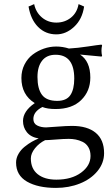

<svg xmlns="http://www.w3.org/2000/svg" viewBox="-20 -666 539 933"><path d="M129.9 104Q129.9 153.8 163.1 180.4Q196.3 207 253.9 207Q327.6 207 373.8 173.1Q419.9 139.2 419.9 91.8Q419.9 66.9 409.4 49.3Q398.9 31.7 381.6 23.4Q364.3 15.1 347.9 12Q331.5 8.8 314 8.8Q290 8.8 251 12Q211.9 15.1 199.2 15.1Q170.4 29.3 150.1 54.4Q129.9 79.6 129.9 104ZM252.9 -439.9Q284.7 -439.9 314.9 -430.2Q357.4 -432.6 407 -440.2Q456.5 -447.8 473.1 -449.2L476.1 -445.8Q473.1 -432.6 473.1 -419.9Q473.1 -407.2 476.1 -394L473.1 -391.1Q374 -400.4 369.1 -400.9Q418.9 -368.2 418.9 -289.1Q418.9 -223.1 374.5 -179.7Q330.1 -136.2 250 -136.2Q210.4 -136.2 186 -146Q142.1 -123.5 142.1 -87.9Q142.1 -65.9 160.4 -56.4Q178.7 -46.9 204.1 -46.9Q210 -46.9 256.6 -50.5Q303.2 -54.2 330.1 -54.2Q404.8 -54.2 445.3 -20.5Q485.8 13.2 485.8 78.1Q485.8 126.5 453.6 165.5Q421.4 204.6 368.2 225.8Q314.9 247.1 252 247.1Q164.6 247.1 111.3 216.6Q58.1 186 58.1 124Q58.1 102.1 69.8 81.8Q81.5 61.5 99.9 46.9Q118.2 32.2 135 22.7Q151.9 13.2 168 6.8Q129.9 0.5 110.8 -23.2Q91.8 -46.9 91.8 -78.1Q91.8 -125.5 148.9 -165Q84 -205.1 84 -287.1Q84 -322.8 99.1 -352.5Q114.3 -382.3 138.9 -400.9Q163.6 -419.4 193.1 -429.7Q222.7 -439.9 252.9 -439.9ZM250 -399.9Q207 -399.9 184.6 -371.1Q162.1 -342.3 162.1 -292Q162.1 -234.4 184.1 -205.1Q206.1 -175.8 257.8 -175.8Q303.2 -175.8 322 -203.9Q340.8 -231.9 340.8 -284.2Q340.8 -399.9 250 -399.9ZM146 -646Q154.3 -606 183.8 -581.1Q213.4 -556.2 253.9 -556.2Q294.4 -556.2 324.5 -580.1Q354.5 -604 361.8 -646L388.7 -634.3Q379.9 -572.8 340.3 -535.9Q300.8 -499 253.9 -499Q201.2 -499 165.3 -534.9Q129.4 -570.8 118.7 -634.3Z"/></svg>

Font: Linear Smooth
Style: Regular
Weight: 400
Designer: Philipp H. Poll, Flanker
Foundry: Philipp H. Poll, reworked by Flanker
Version: Version 1.061 | FøM Fix